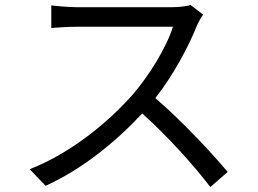

<svg xmlns="http://www.w3.org/2000/svg" viewBox="-20 -728 1040 775"><path d="M749 -708C733 -703 707 -699 674 -699H288C258 -699 201 -704 187 -706V-615C198 -616 253 -620 288 -620H678C653 -538 580 -419 512 -342C409 -227 261 -108 100 -45L164 22C312 -45 447 -155 554 -270C656 -179 762 -61 829 27L899 -34C834 -112 712 -242 607 -332C678 -422 741 -539 775 -625C781 -639 794 -661 800 -669Z"/></svg>

Font: Noto Sans Mono CJK JP Regular
Style: Regular
Weight: 400
Designer: Ryoko NISHIZUKA (kana & ideographs); Paul D. Hunt (Latin, Greek & Cyrillic); Wenlong ZHANG (bopomofo); Sandoll Communica
Foundry: Adobe Systems Incorporated
Version: Version 1.004;PS 1.004;hotconv 1.0.82;makeotf.lib2.5.63406